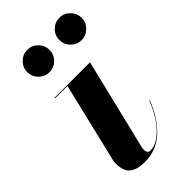

<svg xmlns="http://www.w3.org/2000/svg" viewBox="-218 -752 825 825"><g transform="rotate(-45 194.5 -339.0)"><path d="M253.5 -620.9Q253.5 -648.6 273.4 -668.5Q293.2 -688.4 321.4 -688.4Q349.1 -688.4 369 -668.5Q388.9 -648.6 388.9 -620.9Q388.9 -592.8 369 -572.9Q349.1 -553 321.4 -553Q293.2 -553 273.4 -572.9Q253.5 -592.8 253.5 -620.9ZM58.5 -620.9Q58.5 -648.6 78.4 -668.5Q98.2 -688.4 126.4 -688.4Q154.1 -688.4 174 -668.5Q193.9 -648.6 193.9 -620.9Q193.9 -592.8 174 -572.9Q154.1 -553 126.4 -553Q98.2 -553 78.4 -572.9Q58.5 -592.8 58.5 -620.9ZM345.5 -163Q317 -87.5 266 -38.8Q215 10 143 10Q96.5 10 73 -9Q49.5 -28 49.5 -72.5Q49.5 -76.5 50 -83.5Q50.5 -90.5 52 -95L138.5 -456.5H62.5V-460H279L179 -47.5Q178 -43 177.2 -38Q176.5 -33 176.5 -29.5Q176.5 -21 180.8 -14.5Q185 -8 194.5 -8Q233.5 -8 275.2 -51.2Q317 -94.5 343 -164.5Z"/></g></svg>

Font: Bodoni* 48pt
Style: Bold Italic
Weight: 700
Italic angle: -13°
Version: Version 2.3